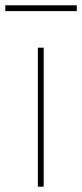

<svg xmlns="http://www.w3.org/2000/svg" viewBox="-22 -705 310 725"><path d="M121 0V-525H143V0ZM-2 -663V-685H268V-663Z"/></svg>

Font: Lexend Exa Thin
Style: Regular
Weight: 250
Designer: Bonnie Shaver-Troup, Thomas Jockin
Foundry: Lexend
Version: Version 1.007